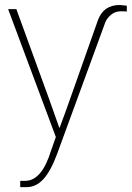

<svg xmlns="http://www.w3.org/2000/svg" viewBox="-20 -525 531 774"><path d="M12.7 -488.3H45.9L175.8 -131.8Q183.6 -111.3 197.3 -71.3Q210.9 -31.2 218.8 -10.7H220.7Q250 -89.8 265.6 -134.8L375 -444.3Q397.5 -504.9 462.9 -504.9Q464.8 -504.9 491.2 -502V-478.5Q484.4 -479.5 467.8 -479.5Q443.4 -479.5 426.8 -464.8Q410.2 -450.2 404.3 -434.6L210.9 93.8Q184.6 165 154.8 197.3Q125 229.5 86.9 229.5H61.5V204.1H81.1Q148.4 204.1 185.5 83L205.1 27.3Z"/></svg>

Font: Gothic A1 Thin
Style: Regular
Weight: 250
Designer: HanYang I&C Co.,Ltd.
Foundry: HanYang I&C Co.,Ltd.
Version: Version 2.50